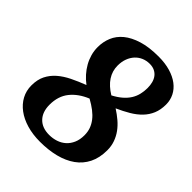

<svg xmlns="http://www.w3.org/2000/svg" viewBox="-205 -845 977 977"><g transform="rotate(45 283.5 -357.0)"><path d="M247.1 9.8Q194.3 9.8 151.4 -2.9Q108.4 -15.6 77.6 -38.6Q46.9 -61.5 30 -93Q13.2 -124.5 13.2 -162.1Q13.2 -204.1 28.3 -234.4Q43.5 -264.6 69.8 -287.6Q96.2 -310.5 132.1 -328.1Q168 -345.7 210 -361.8Q188.5 -377.9 170.9 -397.7Q153.3 -417.5 140.6 -439.9Q127.9 -462.4 120.8 -487.3Q113.8 -512.2 113.8 -539.1Q113.8 -576.7 127.7 -610.4Q141.6 -644 172.1 -669.2Q202.6 -694.3 250.7 -709.2Q298.8 -724.1 367.2 -724.1Q414.6 -724.1 451.7 -713.1Q488.8 -702.1 514.4 -682.6Q540 -663.1 553.5 -636.2Q566.9 -609.4 566.9 -578.1Q566.9 -540 554.7 -511Q542.5 -481.9 520.3 -459Q498 -436 467 -417.7Q436 -399.4 398.9 -382.8Q424.8 -366.2 447 -347.4Q469.2 -328.6 485.4 -306.4Q501.5 -284.2 510.7 -258.3Q520 -232.4 520 -202.1Q520 -147.5 500 -107.4Q480 -67.4 443.6 -41.5Q407.2 -15.6 357.2 -2.9Q307.1 9.8 247.1 9.8ZM254.9 -47.9Q281.2 -47.9 304.7 -55.7Q328.1 -63.5 345.7 -79.3Q363.3 -95.2 373.5 -118.7Q383.8 -142.1 383.8 -173.8Q383.8 -198.2 376.5 -218.8Q369.1 -239.3 355 -257.6Q340.8 -275.9 319.6 -292.2Q298.3 -308.6 270 -324.2Q212.9 -300.8 180.4 -260.3Q147.9 -219.7 147.9 -158.2Q147.9 -106.4 176.3 -77.1Q204.6 -47.9 254.9 -47.9ZM440.9 -570.8Q440.9 -591.3 436.3 -608.6Q431.6 -626 421.9 -638.7Q412.1 -651.4 397.2 -658.7Q382.3 -666 361.8 -666Q338.4 -666 318.4 -657.5Q298.3 -648.9 283.7 -633.1Q269 -617.2 260.5 -594.7Q252 -572.3 252 -543.9Q252 -465.8 336.9 -414.1Q365.7 -429.2 385.7 -446.5Q405.8 -463.9 418 -483.4Q430.2 -502.9 435.5 -524.9Q440.9 -546.9 440.9 -570.8Z"/></g></svg>

Font: Droid Serif
Style: Bold Italic
Weight: 700
Italic angle: -12°
Designer: Monotype Design team
Foundry: Monotype Imaging Inc.
Version: Version 1.03